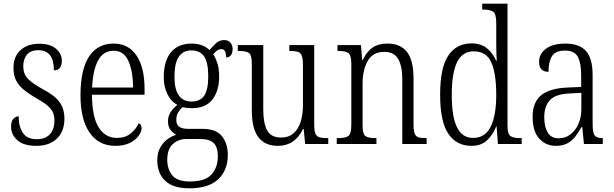

<svg xmlns="http://www.w3.org/2000/svg" viewBox="-20 -780 3324 1040"><path d="M177 10Q108 10 74 -20.5Q40 -51 40 -94Q40 -124 53 -137Q66 -150 81 -150Q81 -94 104 -60Q127 -26 179 -26Q226 -26 250.5 -53Q275 -80 275 -128Q275 -164 256 -189Q237 -214 182 -245Q135 -272 107 -295.5Q79 -319 66 -346.5Q53 -374 53 -412Q53 -474 91 -508.5Q129 -543 193 -543Q253 -543 284 -515.5Q315 -488 315 -451Q315 -399 272 -399Q272 -508 188 -508Q145 -508 125.5 -483.5Q106 -459 106 -421Q106 -380 130.5 -354Q155 -328 210 -298Q275 -264 302 -227.5Q329 -191 329 -137Q329 -68 288 -29Q247 10 177 10Z M604 10Q515 10 465.5 -61.5Q416 -133 416 -263Q416 -404 462.5 -474Q509 -544 595 -544Q675 -544 719 -480Q763 -416 763 -298V-267H478Q479 -147 514.5 -90Q550 -33 613 -33Q659 -33 688 -57Q717 -81 732 -113Q738 -110 742.5 -103.5Q747 -97 747 -85Q747 -67 731 -44.5Q715 -22 683.5 -6Q652 10 604 10ZM701 -306Q700 -395 675.5 -450Q651 -505 596 -505Q539 -505 511 -452Q483 -399 479 -306Z M1006 240Q918 240 875 199.5Q832 159 832 89Q832 48 847.5 20Q863 -8 886.5 -25.5Q910 -43 935 -50Q918 -58 904 -75.5Q890 -93 890 -123Q890 -152 905 -174Q920 -196 941 -212Q906 -230 886.5 -270.5Q867 -311 867 -361Q867 -450 906 -497Q945 -544 1020 -544Q1051 -544 1075.5 -534Q1100 -524 1115 -509Q1128 -524 1147.5 -543.5Q1167 -563 1194 -563Q1217 -563 1228.5 -548.5Q1240 -534 1240 -514Q1240 -495 1231.5 -482Q1223 -469 1205 -469Q1205 -490 1199 -502Q1193 -514 1179 -514Q1167 -514 1157 -507Q1147 -500 1135 -486Q1148 -466 1157.5 -437.5Q1167 -409 1167 -364Q1167 -288 1130.5 -241Q1094 -194 1020 -194Q1010 -194 994 -195.5Q978 -197 970 -200Q956 -189 945.5 -172Q935 -155 935 -130Q935 -104 951.5 -93Q968 -82 1000 -82H1077Q1151 -82 1182.5 -42Q1214 -2 1214 59Q1214 142 1162 191Q1110 240 1006 240ZM1018 -230Q1065 -230 1086.5 -262.5Q1108 -295 1108 -365Q1108 -441 1086 -474Q1064 -507 1016 -507Q972 -507 948.5 -472.5Q925 -438 925 -364Q925 -230 1018 -230ZM1008 203Q1092 203 1126 164.5Q1160 126 1160 68Q1160 17 1137.5 -5Q1115 -27 1066 -27H988Q947 -27 916.5 0Q886 27 886 86Q886 135 912.5 169Q939 203 1008 203Z M1485 10Q1416 10 1380 -36Q1344 -82 1344 -185V-434Q1344 -482 1328.5 -493Q1313 -504 1275 -504H1268V-536H1406V-186Q1406 -113 1427 -74Q1448 -35 1503 -35Q1544 -35 1570 -58Q1596 -81 1608.5 -120.5Q1621 -160 1621 -210V-426Q1621 -462 1614.5 -478.5Q1608 -495 1593 -499.5Q1578 -504 1552 -504H1547V-536H1682V-104Q1682 -71 1689 -55.5Q1696 -40 1711 -36Q1726 -32 1751 -32H1758V0H1633L1625 -81H1621Q1578 10 1485 10Z M1804 0V-32H1814Q1852 -32 1867.5 -44Q1883 -56 1883 -105V-433Q1883 -481 1867.5 -492.5Q1852 -504 1816 -504H1808V-536H1935L1942 -455H1945Q1968 -503 1999.5 -523.5Q2031 -544 2079 -544Q2149 -544 2184.5 -498.5Q2220 -453 2220 -355V-105Q2220 -72 2226 -56.5Q2232 -41 2246 -36.5Q2260 -32 2285 -32H2291V0H2159V-355Q2159 -421 2137 -460Q2115 -499 2061 -499Q2000 -499 1972 -450.5Q1944 -402 1944 -326V-102Q1944 -54 1959.5 -43Q1975 -32 2012 -32H2019V0Z M2533 10Q2453 10 2408.5 -55.5Q2364 -121 2364 -267Q2364 -414 2408.5 -479.5Q2453 -545 2534 -545Q2585 -545 2617 -519Q2649 -493 2667 -452H2671Q2669 -476 2668.5 -502.5Q2668 -529 2668 -555V-654Q2668 -704 2652 -716Q2636 -728 2601 -728H2592V-760H2729V-101Q2729 -55 2744.5 -43.5Q2760 -32 2796 -32H2806V0H2677L2670 -95H2668Q2648 -47 2616.5 -18.5Q2585 10 2533 10ZM2543 -33Q2608 -33 2638 -94Q2668 -155 2668 -266Q2668 -381 2641.5 -441.5Q2615 -502 2545 -502Q2485 -502 2456 -443.5Q2427 -385 2427 -265Q2427 -147 2456 -89.5Q2485 -32 2543 -33Z M2991 10Q2937 10 2901 -29Q2865 -68 2865 -148Q2865 -227 2912.5 -265Q2960 -303 3059 -306L3128 -309V-372Q3128 -436 3110.5 -471Q3093 -506 3040 -506Q2989 -506 2970 -476Q2951 -446 2951 -391Q2900 -391 2900 -445Q2900 -489 2938 -516.5Q2976 -544 3043 -544Q3117 -544 3153.5 -504.5Q3190 -465 3190 -372V-110Q3190 -61 3201 -46.5Q3212 -32 3242 -32H3245V0H3143L3134 -91H3129Q3114 -63 3096 -40Q3078 -17 3053 -3.5Q3028 10 2991 10ZM3006 -31Q3043 -31 3070.5 -52.5Q3098 -74 3113.5 -109.5Q3129 -145 3129 -188V-277L3069 -274Q2990 -271 2959 -238Q2928 -205 2928 -145Q2928 -94 2946.5 -62.5Q2965 -31 3006 -31Z"/></svg>

Font: Noto Serif Lao Condensed Light
Style: Regular
Weight: 300
Width: 3
Designer: Monotype Design Team
Foundry: Monotype Imaging Inc.
Version: Version 2.003; ttfautohint (v1.8.4.7-5d5b)